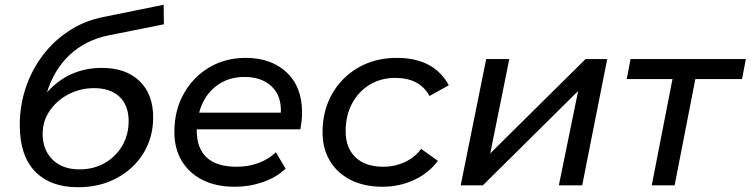

<svg xmlns="http://www.w3.org/2000/svg" viewBox="-20 -778 3151 806"><path d="M307 8Q192 8 127.5 -58Q63 -124 63 -253Q63 -336 88.5 -411Q114 -486 160.5 -547Q207 -608 272 -650Q337 -692 416 -707L667 -758L668 -676L438 -630Q339 -610 273 -548Q207 -486 177 -390Q269 -493 408 -493Q508 -493 565.5 -438Q623 -383 623 -285Q623 -202 582.5 -135.5Q542 -69 470.5 -30.5Q399 8 307 8ZM314 -67Q373 -67 419.5 -93.5Q466 -120 493 -166Q520 -212 520 -269Q520 -336 481.5 -372Q443 -408 375 -408Q317 -408 268 -382.5Q219 -357 189 -313.5Q159 -270 159 -216Q159 -149 200.5 -108Q242 -67 314 -67Z M966 6Q887 6 830.5 -22.5Q774 -51 743 -102.5Q712 -154 712 -224Q712 -314 751 -384Q790 -454 857.5 -494.5Q925 -535 1011 -535Q1118 -535 1183 -474.5Q1248 -414 1248 -306Q1248 -287 1246 -269.5Q1244 -252 1241 -235H806Q806 -232 806 -229Q806 -156 847.5 -117Q889 -78 974 -78Q1024 -78 1067 -94.5Q1110 -111 1138 -139L1179 -70Q1140 -33 1083.5 -13.5Q1027 6 966 6ZM816 -305H1159Q1162 -377 1119.5 -416Q1077 -455 1007 -455Q935 -455 884.5 -414.5Q834 -374 816 -305Z M1586 6Q1509 6 1452.5 -22.5Q1396 -51 1365 -102.5Q1334 -154 1334 -223Q1334 -313 1374 -383.5Q1414 -454 1484.5 -494.5Q1555 -535 1646 -535Q1802 -535 1864 -420L1783 -375Q1742 -451 1639 -451Q1579 -451 1532 -422.5Q1485 -394 1458 -343.5Q1431 -293 1431 -227Q1431 -157 1472.5 -117.5Q1514 -78 1590 -78Q1637 -78 1678.5 -97Q1720 -116 1748 -153L1818 -103Q1781 -52 1719 -23Q1657 6 1586 6Z M1914 0 2021 -530H2118L2038 -134L2438 -530H2529L2424 0H2326L2407 -396L2007 0Z M2716 0 2803 -446H2611L2627 -530H3111L3095 -446H2899L2812 0Z"/></svg>

Font: Montserrat Medium
Style: Italic
Weight: 500
Italic angle: -11.3°
Designer: Julieta Ulanovsky
Foundry: Julieta Ulanovsky
Version: Version 9.000; ttfautohint (v1.8.4.7-5d5b)